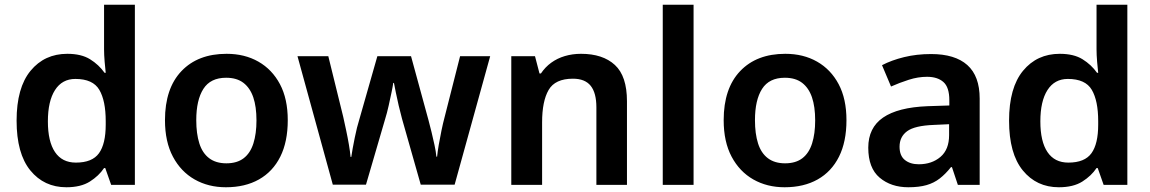

<svg xmlns="http://www.w3.org/2000/svg" viewBox="-20 -780 4853 810"><path d="M260 10Q166 10 108 -61Q50 -132 50 -271Q50 -410 109 -481.5Q168 -553 264 -553Q323 -553 360 -530Q397 -507 421 -473H426Q424 -489 421.5 -519Q419 -549 419 -572V-760H549V0H449L424 -71H419Q397 -38 359 -14Q321 10 260 10ZM300 -94Q369 -94 397.5 -133.5Q426 -173 426 -254V-269Q426 -355 399 -401Q372 -447 298 -447Q242 -447 212 -400Q182 -353 182 -268Q182 -183 212 -138.5Q242 -94 300 -94Z M1194 -273Q1194 -182 1162.5 -119Q1131 -56 1072.5 -23Q1014 10 933 10Q859 10 801 -23Q743 -56 709.5 -119Q676 -182 676 -273Q676 -407 745.5 -480Q815 -553 936 -553Q1012 -553 1070 -520Q1128 -487 1161 -425Q1194 -363 1194 -273ZM808 -273Q808 -216 821 -175Q834 -134 862.5 -112.5Q891 -91 935 -91Q980 -91 1008 -112.5Q1036 -134 1049 -175Q1062 -216 1062 -272Q1062 -330 1048.5 -369.5Q1035 -409 1007 -430.5Q979 -452 934 -452Q868 -452 838 -405Q808 -358 808 -273Z M1676 -279Q1669 -305 1662 -334.5Q1655 -364 1650 -389.5Q1645 -415 1642 -430H1639Q1637 -415 1631.5 -389Q1626 -363 1619.5 -333.5Q1613 -304 1604 -275L1524 -1H1384L1235 -543H1365L1428 -287Q1434 -260 1440.5 -229.5Q1447 -199 1452 -169.5Q1457 -140 1459 -118H1462Q1464 -133 1468 -154.5Q1472 -176 1476.5 -198.5Q1481 -221 1486 -241Q1491 -261 1495 -273L1572 -543H1714L1788 -272Q1794 -250 1800.5 -223Q1807 -196 1813 -168.5Q1819 -141 1821 -119H1824Q1826 -140 1831 -169Q1836 -198 1842.5 -229.5Q1849 -261 1856 -287L1921 -543H2048L1898 -1H1755Z M2431 -553Q2523 -553 2574 -506Q2625 -459 2625 -353V0H2496V-327Q2496 -388 2472 -418Q2448 -448 2397 -448Q2322 -448 2294.5 -400.5Q2267 -353 2267 -264V0H2137V-543H2237L2256 -470H2262Q2280 -497 2305.5 -515.5Q2331 -534 2363 -543.5Q2395 -553 2431 -553Z M2906 0H2776V-760H2906Z M3551 -273Q3551 -182 3519.5 -119Q3488 -56 3429.5 -23Q3371 10 3290 10Q3216 10 3158 -23Q3100 -56 3066.5 -119Q3033 -182 3033 -273Q3033 -407 3102.5 -480Q3172 -553 3293 -553Q3369 -553 3427 -520Q3485 -487 3518 -425Q3551 -363 3551 -273ZM3165 -273Q3165 -216 3178 -175Q3191 -134 3219.5 -112.5Q3248 -91 3292 -91Q3337 -91 3365 -112.5Q3393 -134 3406 -175Q3419 -216 3419 -272Q3419 -330 3405.5 -369.5Q3392 -409 3364 -430.5Q3336 -452 3291 -452Q3225 -452 3195 -405Q3165 -358 3165 -273Z M3908 -552Q4009 -552 4061 -505.5Q4113 -459 4113 -364V0H4021L3996 -75H3992Q3969 -46 3944.5 -27Q3920 -8 3888.5 1Q3857 10 3812 10Q3739 10 3691 -30.5Q3643 -71 3643 -157Q3643 -241 3705.5 -284Q3768 -327 3893 -332L3985 -335V-357Q3985 -412 3960 -434Q3935 -456 3891 -456Q3853 -456 3814 -443.5Q3775 -431 3739 -415L3701 -505Q3741 -526 3794 -539Q3847 -552 3908 -552ZM3919 -253Q3839 -250 3807 -226.5Q3775 -203 3775 -161Q3775 -123 3797.5 -105Q3820 -87 3856 -87Q3911 -87 3947.5 -118Q3984 -149 3984 -210V-256Z M4447 10Q4353 10 4295 -61Q4237 -132 4237 -271Q4237 -410 4296 -481.5Q4355 -553 4451 -553Q4510 -553 4547 -530Q4584 -507 4608 -473H4613Q4611 -489 4608.5 -519Q4606 -549 4606 -572V-760H4736V0H4636L4611 -71H4606Q4584 -38 4546 -14Q4508 10 4447 10ZM4487 -94Q4556 -94 4584.5 -133.5Q4613 -173 4613 -254V-269Q4613 -355 4586 -401Q4559 -447 4485 -447Q4429 -447 4399 -400Q4369 -353 4369 -268Q4369 -183 4399 -138.5Q4429 -94 4487 -94Z"/></svg>

Font: Noto Sans Syriac Eastern SemiBold
Style: Regular
Weight: 600
Designer: Patrick Giasson and the Monotype Design Team
Foundry: Monotype Imaging Inc.
Version: Version 3.001